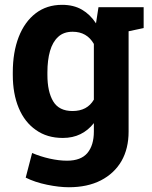

<svg xmlns="http://www.w3.org/2000/svg" viewBox="-20 -558 625 791"><path d="M571.8 -528.3V-442.4L509.8 -429.2V-15.6Q509.8 54.2 480.5 105.5Q450.7 156.7 395.5 185.1Q340.3 213.4 263.7 213.4Q223.6 213.4 173.8 203.1Q124 192.9 85.9 173.8L112.3 72.3Q146.5 86.9 184.8 95.5Q223.1 104 256.3 104Q313.5 104 340.1 72.3Q366.7 40.5 366.7 -16.1V-50.8Q343.3 -21 311.5 -5.4Q279.8 10.3 238.8 10.3Q173.8 10.3 127.9 -22.5Q81.5 -54.7 57.1 -113.3Q32.7 -171.9 32.7 -249.5V-259.8Q32.7 -342.8 57.1 -405.8Q81.5 -468.3 127 -503.2Q172.4 -538.1 235.8 -538.1Q283.2 -538.1 317.4 -518.3Q351.6 -498.5 375.5 -461.9L385.7 -528.3ZM366.7 -147.5V-377Q337.9 -427.2 279.3 -427.2Q242.2 -427.2 219.7 -406.2Q196.8 -385.3 186 -347.7Q175.3 -310.1 175.3 -259.8V-249.5Q175.3 -180.2 199.2 -140.4Q223.1 -100.6 278.8 -100.6Q339.4 -100.6 366.7 -147.5Z"/></svg>

Font: Suwannaphum
Style: Bold
Weight: 700
Designer: Danh Hong
Version: Version 8.002; ttfautohint (v1.8.3)